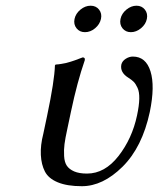

<svg xmlns="http://www.w3.org/2000/svg" viewBox="-20 -639 552 669"><path d="M246.6 -540.5Q235.8 -554.2 239.7 -573Q243.7 -591.8 260.3 -605.5Q276.9 -619.1 295.7 -619.1Q314.5 -619.1 325.2 -605.5Q335.9 -591.8 331.8 -573Q327.6 -554.2 311.3 -540.5Q294.9 -526.9 276.1 -526.9Q257.3 -526.9 246.6 -540.5ZM406.7 -540.5Q396 -554.2 399.9 -573Q403.8 -591.8 420.4 -605.5Q437 -619.1 455.6 -619.1Q474.1 -619.1 484.9 -605.5Q495.6 -591.8 491.7 -573Q487.8 -554.2 471.2 -540.5Q454.6 -526.9 436 -526.9Q417.5 -526.9 406.7 -540.5ZM227.5 -251 214.4 -189Q207.5 -157.7 204.8 -137.2Q202.1 -116.7 203.4 -95.2Q204.6 -73.7 212.9 -61.5Q221.2 -49.3 238.5 -41.7Q255.9 -34.2 283.2 -34.2Q345.2 -34.2 392.8 -95.2Q440.4 -156.2 457.5 -236.8Q464.8 -271 465.3 -294.9Q465.8 -318.8 459.2 -333Q452.6 -347.2 446 -353.8Q439.5 -360.4 427.2 -368.2Q397.5 -386.7 402.8 -414.1Q405.8 -426.3 418 -434.1Q430.2 -441.9 442.9 -441.9Q488.3 -441.9 504.4 -390.4Q520.5 -338.9 502 -249Q475.6 -126 407 -58.1Q338.4 9.8 265.1 9.8Q213.9 9.8 181.4 -3.7Q148.9 -17.1 136.5 -41.3Q124 -65.4 122.3 -99.1Q120.6 -132.8 130.9 -172.9L144 -234.9Q169.9 -357.9 171.4 -411.1L173.8 -414.1Q183.6 -414.6 193.4 -416.3Q203.1 -418 210 -419.4Q216.8 -420.9 226.6 -424.1Q236.3 -427.2 240.5 -428.7Q244.6 -430.2 254.9 -434.1Q265.1 -438 268.1 -439Q277.3 -439 275.4 -429.2Q249 -353 227.5 -251Z"/></svg>

Font: Linux Biolinum
Style: Italic
Weight: 400
Italic angle: -12°
Designer: Philipp H. Poll
Foundry: Philipp H. Poll
Version: Version 1.1.3 ; ttfautohint (v0.9)